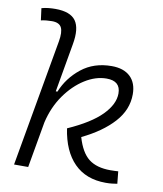

<svg xmlns="http://www.w3.org/2000/svg" viewBox="-84 -811 754 889"><g transform="rotate(10 293.0 -367.0)"><path d="M473.1 9.8Q380.4 9.8 324.7 -46.4Q269 -102.5 253.4 -207.5Q359.9 -254.9 409.9 -305.9Q460 -356.9 460 -407.7Q460 -466.3 394.5 -466.3Q343.3 -466.3 292.5 -434.3Q241.7 -402.3 202.1 -346.2Q162.6 -290 145.5 -216.8L107.4 0H41L146.5 -597.7Q154.3 -642.1 143.8 -663.1Q133.3 -684.1 99.1 -684.1Q86.4 -684.1 73.2 -682.9Q60.1 -681.6 47.4 -678.7L40 -734.9Q55.7 -739.3 72 -741Q88.4 -742.7 104.5 -742.7Q175.3 -742.7 200.7 -707Q226.1 -671.4 212.4 -595.7L172.4 -367.2H180.2Q207.5 -434.6 265.9 -481Q324.2 -527.3 407.7 -527.3Q464.4 -527.3 495.1 -498Q525.9 -468.8 525.9 -415Q525.9 -342.3 472.2 -283.2Q418.5 -224.1 325.2 -179.2Q345.7 -108.9 382.8 -80.1Q419.9 -51.3 484.9 -51.3Q498 -51.3 505.6 -51.8Q513.2 -52.2 521.5 -52.7L527.3 4.9Q515.1 6.8 502.7 8.3Q490.2 9.8 473.1 9.8Z"/></g></svg>

Font: Cascadia Mono Light
Style: Italic
Weight: 300
Italic angle: -10°
Monospace: yes
Designer: Aaron Bell
Foundry: Saja Typeworks
Version: Version 2404.023; ttfautohint (v1.8.4)